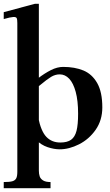

<svg xmlns="http://www.w3.org/2000/svg" viewBox="-22 -770 576 1003"><path d="M68.5 127.5V-649.5Q68.5 -668.5 65.2 -675.2Q62 -682 47.2 -681.2Q32.5 -680.5 -2.5 -670.5V-706.5L160 -750H181V121.5Q181 138 185.2 151Q189.5 164 203 172.5Q216.5 181 242 181V213H-2.5V181Q27.5 181 42 177Q56.5 173 62.5 162Q68.5 151 68.5 127.5ZM130 -112 177.5 -157Q192 -84.5 220.2 -55Q248.5 -25.5 293 -25.5Q329.5 -25.5 349.5 -40Q369.5 -54.5 377.8 -86.8Q386 -119 386 -176Q386 -244 373.5 -290Q361 -336 339.5 -358.8Q318 -381.5 290 -381.5Q266.5 -381.5 245 -368.5Q223.5 -355.5 187 -325L177.5 -317.5V-361.5Q211 -387 244 -403.8Q277 -420.5 308 -420.5Q368.5 -420.5 413.8 -401.8Q459 -383 485.8 -336Q512.5 -289 512.5 -209Q512.5 -142 477.8 -92.2Q443 -42.5 391 -16.2Q339 10 290 10Q260.5 10 226.8 -1.2Q193 -12.5 165.5 -40Q138 -67.5 130 -112Z"/></svg>

Font: Didactic
Style: Regular
Weight: 400
Designer: Tyler Finck
Foundry: Etcetera Type Co
Version: Version 3.007;FEAKit 1.0